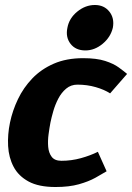

<svg xmlns="http://www.w3.org/2000/svg" viewBox="-20 -741 529 769"><path d="M202 8Q135 8 94.5 -14Q54 -36 34.5 -73Q15 -110 12.5 -156Q10 -202 20 -250Q30 -298 52 -344Q74 -390 109.5 -427Q145 -464 195.5 -486Q246 -508 313 -508Q367 -508 401 -497Q435 -486 455.5 -471Q476 -456 489 -445L421 -367Q398 -382 363.5 -392Q329 -402 290 -402Q264 -402 245 -386Q226 -370 213.5 -346Q201 -322 193.5 -296Q186 -270 182 -250Q178 -229 174.5 -203Q171 -177 173 -153Q175 -129 187 -113Q199 -97 226 -97Q266 -97 304 -107.5Q342 -118 372 -133L407 -55Q389 -44 362 -29Q335 -14 296 -3Q257 8 203 8ZM322 -539Q283 -539 262.5 -565.5Q242 -592 250 -630Q257 -668 289.5 -694.5Q322 -721 360 -721Q397 -721 418 -694.5Q439 -668 432 -630Q423 -592 391 -565.5Q359 -539 322 -539Z"/></svg>

Font: Epunda Sans ExtraBold
Style: Italic
Weight: 800
Italic angle: -12.0243°
Designer: Simon Atzbach
Foundry: typofactur
Version: Version 2.204; ttfautohint (v1.8.4.7-5d5b)